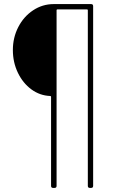

<svg xmlns="http://www.w3.org/2000/svg" viewBox="-20 -720 588 940"><path d="M230 190V-246Q230 -250 226 -250Q175 -252 133.5 -282.5Q92 -313 67.5 -364Q43 -415 43 -475Q43 -536 69.5 -587.5Q96 -639 142 -669.5Q188 -700 243 -700H426Q436 -700 436 -690V190Q436 200 426 200H420Q410 200 410 190V-670Q410 -674 406 -674H261Q257 -674 257 -670V190Q257 200 247 200H240Q230 200 230 190Z"/></svg>

Font: Barlow GEO Thin
Style: Regular
Weight: 100
Designer: Jeremy Tribby
Foundry: Tribby Type
Version: Version 1.408